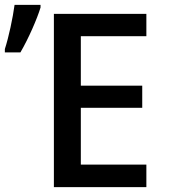

<svg xmlns="http://www.w3.org/2000/svg" viewBox="-41 -771 712 791"><path d="M-21 -555H43C77 -613 112 -694 126 -740V-751H19C12 -698 -5 -618 -21 -569ZM562 0V-93H292V-327H545V-418H292V-622H562V-714H181V0Z"/></svg>

Font: Noto Sans Thai Medium
Style: Regular
Weight: 500
Designer: Monotype Design Team
Foundry: Monotype Imaging Inc.
Version: Version 1.901